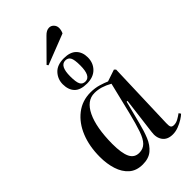

<svg xmlns="http://www.w3.org/2000/svg" viewBox="-298 -1081 1184 1184"><g transform="rotate(-45 294.0 -489.0)"><path d="M482 -64Q481 -41 486 -31.5Q491 -22 508 -22Q527 -22 545.5 -32.5Q564 -43 579 -54L588 -41Q578 -31 557.5 -18Q537 -5 512 4.5Q487 14 462 14Q416 14 394.5 -15.5Q373 -45 380 -91L410 -330L403 -331L364 -180Q351 -127 333 -83Q315 -39 283.5 -12.5Q252 14 200 14Q145 14 111 -16Q77 -46 61 -96Q45 -146 45 -206Q45 -299 74.5 -371.5Q104 -444 158.5 -486.5Q213 -529 286 -529Q324 -529 357 -519Q390 -509 410 -500L487 -526L497 -516ZM235 -52Q269 -52 291 -74Q313 -96 329.5 -144Q346 -192 365 -269L415 -475Q385 -492 357 -500.5Q329 -509 300 -509Q233 -509 195 -430Q157 -351 156 -209Q156 -128 174.5 -90Q193 -52 235 -52ZM341 -968Q364 -992 387 -992Q405 -992 417.5 -978.5Q430 -965 430 -947Q430 -927 421 -908L221 -830L214 -840ZM310 -582Q252 -582 226 -609.5Q200 -637 200 -685Q200 -729 229.5 -761.5Q259 -794 318 -794Q373 -794 400 -766.5Q427 -739 427 -693Q427 -645 396 -613.5Q365 -582 310 -582ZM312 -598Q359 -598 359 -691Q359 -742 348.5 -760Q338 -778 315 -778Q267 -778 267 -687Q267 -637 277 -617.5Q287 -598 312 -598Z"/></g></svg>

Font: Literata 72pt Medium
Style: Italic
Weight: 500
Italic angle: -2°
Designer: Latin by Veronika Burian and Jose Scaglione. Greek by Irene Vlachou. Cyrillic by Vera Evstafieva
Foundry: TypeTogether
Version: Version 3.002